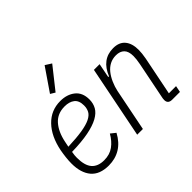

<svg xmlns="http://www.w3.org/2000/svg" viewBox="-164 -1021 1286 1286"><g transform="rotate(-45 479.5 -378.0)"><path d="M211 12Q126 12 84.5 -37Q43 -86 43 -175Q43 -201 46.5 -231.5Q50 -262 55 -289Q77 -399 137.5 -461.5Q198 -524 286 -524Q349 -524 390.5 -491Q432 -458 432 -393Q432 -356 415.5 -326.5Q399 -297 360 -275.5Q321 -254 257.5 -241.5Q194 -229 101 -227Q98 -212 97 -198.5Q96 -185 96 -176Q96 -103 125.5 -69Q155 -35 214 -35Q267 -35 304 -62Q341 -89 367 -135L402 -107Q370 -47 321.5 -17.5Q273 12 211 12ZM281 -478Q213 -478 172.5 -432.5Q132 -387 116 -309L108 -269Q189 -272 241.5 -280.5Q294 -289 324.5 -304Q355 -319 366.5 -340.5Q378 -362 378 -390Q378 -437 351.5 -457.5Q325 -478 281 -478ZM304 -586 271 -606 382 -768 426 -740Z M491 0 593 -512H647L627 -410H634Q680 -524 787 -524Q843 -524 871.5 -490Q900 -456 900 -395Q900 -363 892 -320L837 -46H905L896 0H823Q783 0 783 -36Q783 -42 784 -50.5Q785 -59 787 -66L838 -321Q842 -340 844 -359Q846 -378 846 -390Q846 -435 825 -456Q804 -477 766 -477Q734 -477 707.5 -463.5Q681 -450 661 -425Q641 -400 626.5 -367Q612 -334 605 -301L545 0Z"/></g></svg>

Font: IBM Plex Sans Cond Light
Style: Italic
Weight: 300
Width: 3
Italic angle: -11°
Designer: Mike Abbink, Paul van der Laan, Pieter van Rosmalen
Foundry: Bold Monday
Version: Version 1.3